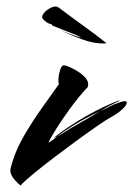

<svg xmlns="http://www.w3.org/2000/svg" viewBox="-20 -575 411 592"><path d="M43 -3Q25 -19 18.5 -29.5Q12 -40 12 -49Q12 -56 14.5 -63Q17 -70 19 -78Q30 -115 55 -158Q80 -201 109.5 -242.5Q139 -284 162 -316Q160 -318 160 -328Q160 -342 165.5 -359.5Q171 -377 181 -373Q193 -370 209.5 -361Q226 -352 239 -340Q252 -328 252 -314Q252 -311 250 -305H249Q223 -277 198 -243Q173 -209 154.5 -179.5Q136 -150 129 -135Q135 -138 142 -143Q149 -148 157 -155Q152 -152 148.5 -151Q145 -150 147 -151Q173 -172 207.5 -194Q242 -216 278 -234.5Q314 -253 346 -265H348Q350 -265 345.5 -262.5Q341 -260 334 -257Q327 -254 315 -247.5Q303 -241 288 -232Q302 -238 317 -246Q332 -254 348 -259Q353 -261 357.5 -262Q362 -263 364 -263Q371 -263 371 -258Q371 -251 357 -238Q343 -225 321 -213Q308 -206 280.5 -187Q253 -168 218 -142.5Q183 -117 147.5 -90Q112 -63 84 -40Q56 -17 43 -3ZM157 -155Q162 -157 167.5 -160.5Q173 -164 175 -165Q194 -178 225.5 -195.5Q257 -213 288 -232Q238 -208 209 -190Q180 -172 157 -155ZM296 -441Q268 -441 233.5 -453.5Q199 -466 164 -483Q180 -476 196.5 -470Q213 -464 228 -459H229Q230 -459 222 -463.5Q214 -468 210 -469Q200 -473 184.5 -479Q169 -485 152 -492L140 -497Q140 -499 140 -499.5Q140 -500 135 -501Q128 -503 122.5 -507Q117 -511 111 -518Q108 -525 114.5 -533.5Q121 -542 132 -548.5Q143 -555 152 -555Q156 -555 162 -551Q199 -523 240 -493.5Q281 -464 308 -442Q305 -441 302 -441Q299 -441 296 -441Z"/></svg>

Font: Smooch
Style: Regular
Weight: 400
Designer: Robert E. Leuschke
Foundry: Robert E. Leuschke
Version: Version 1.010; ttfautohint (v1.8.3)